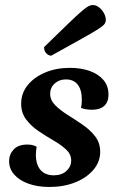

<svg xmlns="http://www.w3.org/2000/svg" viewBox="-20 -732 471 764"><path d="M176.7 12Q129.8 12 93.5 -1Q57.1 -14 36.7 -37.2Q16.2 -60.5 16.2 -90.9Q16.2 -117.5 34.3 -137.1Q52.5 -156.8 88.8 -156.8Q100.3 -156.8 109.5 -154.6Q118.7 -152.4 125.7 -148Q124.7 -140.4 123.7 -132.6Q122.7 -124.8 122.7 -117.1Q122.7 -77.3 141.1 -55.8Q159.4 -34.4 194.4 -34.4Q225.2 -34.4 244.2 -51.6Q263.2 -68.8 263.2 -93.5Q263.2 -118 243.3 -136.8Q223.3 -155.5 193.7 -172.6Q164 -189.7 134.3 -209.7Q104.6 -229.7 84.4 -256.1Q64.2 -282.5 64.2 -319.4Q64.2 -360.7 89.8 -392.7Q115.5 -424.7 159.6 -443.4Q203.7 -462 258.3 -462Q301.9 -462 336.4 -449.9Q371 -437.7 391.3 -414.1Q411.7 -390.4 411.7 -355.2Q411.7 -326.6 395.1 -311Q378.6 -295.3 346.6 -295.3Q336.4 -295.3 325.8 -296.7Q315.1 -298.1 302.1 -302.6Q304.1 -310.1 304.8 -318.2Q305.6 -326.3 305.6 -334.8Q305.6 -374.6 289.3 -395.3Q273 -416 242.1 -416Q215.7 -416 197.7 -399.8Q179.6 -383.6 179.6 -358.8Q179.6 -333.4 199.6 -313.4Q219.5 -293.4 249.2 -274.8Q278.9 -256.2 308.8 -235.7Q338.8 -215.2 358.7 -189.3Q378.7 -163.4 378.7 -128Q378.7 -87.9 351.6 -56.1Q324.5 -24.4 278.9 -6.2Q233.3 12 176.7 12ZM183.8 -510.4Q173.9 -510.4 164.6 -519.5Q155.3 -528.5 155.3 -544.4Q217.2 -604.9 252.4 -638.8Q287.6 -672.8 305.9 -688.2Q324.1 -703.5 332.8 -707.7Q341.5 -712 349.4 -712Q361.9 -712 373.8 -702.9Q385.8 -693.8 393.4 -679.9Q401.1 -666 401.1 -651.5Q401.1 -644.5 396.4 -637.2Q391.7 -630 371.9 -617Q352 -604.1 307.5 -579.2Q263 -554.3 183.8 -510.4Z"/></svg>

Font: Petrona
Style: Italic
Weight: 400
Italic angle: -9°
Designer: Ringo R. Seeber
Foundry: Ringo R. Seeber
Version: Version 2.001; ttfautohint (v1.8.3)